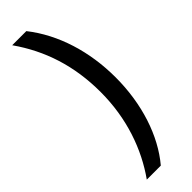

<svg xmlns="http://www.w3.org/2000/svg" viewBox="-378 -798 1172 1172"><g transform="rotate(-45 208.0 -212.5)"><path d="M373 -208C373 -429 310 -637 187 -793H65C182 -626 245 -437 245 -209C245 19 174 216 66 368H187C305 228 373 21 373 -208Z"/></g></svg>

Font: Noto Sans Kannada SemiCondensed
Style: Bold
Weight: 700
Width: 4
Designer: Jelle Bosma - Monotype Design Team
Foundry: Monotype Imaging Inc.
Version: Version 2.005